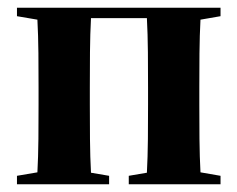

<svg xmlns="http://www.w3.org/2000/svg" viewBox="-20 -478 616 498"><path d="M24 0H263V-22L216 -30C213 -81 213 -153 213 -207V-251C213 -307 213 -379 216 -431H361C364 -379 364 -307 364 -251V-207C364 -153 364 -82 361 -30L314 -22V0H552V-22L500 -31C497 -82 497 -153 497 -207V-251C497 -305 497 -375 500 -427L552 -436V-458H24V-436L77 -427C80 -375 80 -305 80 -251V-207C80 -153 80 -82 77 -31L24 -22Z"/></svg>

Font: Source Serif 4 Display
Style: Bold
Weight: 700
Designer: Frank Grießhammer
Foundry: Adobe Systems Incorporated
Version: Version 4.004;hotconv 1.0.117;makeotfexe 2.5.65602